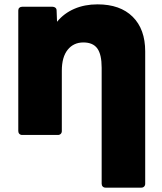

<svg xmlns="http://www.w3.org/2000/svg" viewBox="-20 -578 746 882"><path d="M64 24V-530Q64 -538 69 -542.5Q74 -547 82 -547H221Q229 -547 234.5 -542.5Q240 -538 240 -530L242 -478Q274 -517 321.5 -537.5Q369 -558 428 -558Q532 -558 589.5 -501Q647 -444 647 -342V266Q647 274 642 279Q637 284 629 284H465Q457 284 452 279Q447 274 447 266V-267Q447 -328 427 -355.5Q407 -383 363 -383Q318 -383 291 -349.5Q264 -316 264 -253V24Q264 32 259 37Q254 42 246 42H82Q74 42 69 37Q64 32 64 24Z"/></svg>

Font: LINE Seed JP_TTF ExtraBold
Style: Regular
Weight: 800
Designer: LY Corporation & Fontrix & Fontworks
Version: Version 1.015